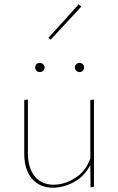

<svg xmlns="http://www.w3.org/2000/svg" viewBox="-20 -872 551 895"><path d="M418 -408V-1L402 1L401 -103Q374 -50 325 -23.5Q276 3 227 3Q165 3 129 -39Q93 -81 93 -156V-406L110 -408V-159Q110 -89 142 -50Q174 -11 230 -11Q280 -11 329.5 -42Q379 -73 401 -133V-406ZM144 -558Q144 -567 150 -573Q156 -579 166 -579Q174 -579 181 -572.5Q188 -566 188 -558Q188 -549 181.5 -542.5Q175 -536 166 -536Q156 -536 150 -542Q144 -548 144 -558ZM329 -558Q329 -566 335.5 -572.5Q342 -579 351 -579Q360 -579 366 -572.5Q372 -566 372 -558Q372 -548 366 -542Q360 -536 351 -536Q342 -536 335.5 -542Q329 -548 329 -558ZM206 -696 347 -852 359 -841 216 -687Z"/></svg>

Font: Ysabeau Thin
Style: Regular
Weight: 200
Designer: Christian Thalmann (Catharsis Fonts)
Version: Version 0.003